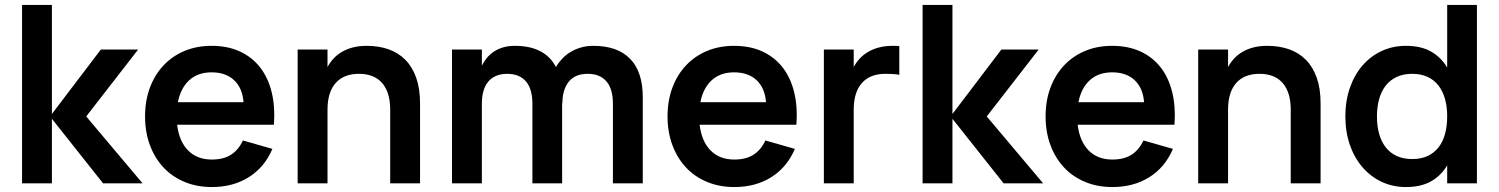

<svg xmlns="http://www.w3.org/2000/svg" viewBox="-20 -740 6052 775"><path d="M69 -720H189.5V-280L387 -540H537.5L328 -270L555.5 0H396L189.5 -260.5V0H69Z M835 -96Q881.5 -96 912 -115.2Q942.5 -134.5 960.5 -173L1079.5 -139Q1048 -65 984.5 -25Q921 15 835 15Q774.5 15 724.8 -5.8Q675 -26.5 639.8 -64.2Q604.5 -102 585 -154.5Q565.5 -207 565.5 -270Q565.5 -334 585.2 -386.5Q605 -439 640.5 -476.5Q676 -514 725.2 -534.5Q774.5 -555 834 -555Q898.5 -555 947.8 -532.5Q997 -510 1029.5 -468.5Q1062 -427 1076.5 -368.2Q1091 -309.5 1085.5 -236.5H695Q703 -169.5 739.2 -132.8Q775.5 -96 835 -96ZM963 -327.5Q958.5 -385 924.8 -416.5Q891 -448 834 -448Q779 -448 744.2 -416.5Q709.5 -385 698 -327.5Z M1555 -297.5Q1555 -367 1522.8 -404.5Q1490.5 -442 1429 -442Q1367.5 -442 1334.8 -404.8Q1302 -367.5 1302 -297.5V0H1181.5V-540H1302V-469.5Q1312 -488 1326.2 -503.5Q1340.5 -519 1360 -530.5Q1379.5 -542 1404.2 -548.5Q1429 -555 1460.5 -555Q1509 -555 1548.5 -541Q1588 -527 1616.2 -498.5Q1644.5 -470 1660 -426.2Q1675.5 -382.5 1675.5 -322.5V0H1555Z M2129 -322.5Q2129 -349.5 2123 -371.8Q2117 -394 2104.5 -409.5Q2092 -425 2072.8 -433.5Q2053.5 -442 2027.5 -442Q2001.5 -442 1982 -433.5Q1962.5 -425 1950 -409.5Q1937.5 -394 1931.2 -371.8Q1925 -349.5 1925 -322.5V0H1804.5V-540H1925V-475Q1933.5 -492 1945.5 -506.5Q1957.5 -521 1973.8 -531.8Q1990 -542.5 2011 -548.8Q2032 -555 2058 -555Q2179.5 -555 2224 -469.5Q2235 -488 2250 -503.8Q2265 -519.5 2284 -530.8Q2303 -542 2325.8 -548.5Q2348.5 -555 2375 -555Q2472 -555 2523.2 -502.8Q2574.5 -450.5 2574.5 -347.5V0H2454V-322.5Q2454 -349.5 2448 -371.8Q2442 -394 2429.5 -409.5Q2417 -425 2398 -433.5Q2379 -442 2352.5 -442Q2300.5 -442 2275.2 -409.5Q2250 -377 2250 -322.5L2249 -323V0H2129Z M2944 -96Q2990.5 -96 3021 -115.2Q3051.5 -134.5 3069.5 -173L3188.5 -139Q3157 -65 3093.5 -25Q3030 15 2944 15Q2883.5 15 2833.8 -5.8Q2784 -26.5 2748.8 -64.2Q2713.5 -102 2694 -154.5Q2674.5 -207 2674.5 -270Q2674.5 -334 2694.2 -386.5Q2714 -439 2749.5 -476.5Q2785 -514 2834.2 -534.5Q2883.5 -555 2943 -555Q3007.5 -555 3056.8 -532.5Q3106 -510 3138.5 -468.5Q3171 -427 3185.5 -368.2Q3200 -309.5 3194.5 -236.5H2804Q2812 -169.5 2848.2 -132.8Q2884.5 -96 2944 -96ZM3072 -327.5Q3067.5 -385 3033.8 -416.5Q3000 -448 2943 -448Q2888 -448 2853.2 -416.5Q2818.5 -385 2807 -327.5Z M3610 -438Q3598.5 -440.5 3584.2 -441.2Q3570 -442 3553 -442Q3492 -442 3459 -404.8Q3426 -367.5 3426 -297.5V0H3305.5V-540H3426V-469.5Q3436 -488 3450.2 -503.5Q3464.5 -519 3484 -530.5Q3503.5 -542 3528.2 -548.5Q3553 -555 3584.5 -555Q3591 -555 3597.2 -554.8Q3603.5 -554.5 3610 -554Z M3704 -720H3824.5V-280L4022 -540H4172.5L3963 -270L4190.5 0H4031L3824.5 -260.5V0H3704Z M4470 -96Q4516.5 -96 4547 -115.2Q4577.5 -134.5 4595.5 -173L4714.5 -139Q4683 -65 4619.5 -25Q4556 15 4470 15Q4409.5 15 4359.8 -5.8Q4310 -26.5 4274.8 -64.2Q4239.5 -102 4220 -154.5Q4200.5 -207 4200.5 -270Q4200.5 -334 4220.2 -386.5Q4240 -439 4275.5 -476.5Q4311 -514 4360.2 -534.5Q4409.5 -555 4469 -555Q4533.5 -555 4582.8 -532.5Q4632 -510 4664.5 -468.5Q4697 -427 4711.5 -368.2Q4726 -309.5 4720.5 -236.5H4330Q4338 -169.5 4374.2 -132.8Q4410.5 -96 4470 -96ZM4598 -327.5Q4593.5 -385 4559.8 -416.5Q4526 -448 4469 -448Q4414 -448 4379.2 -416.5Q4344.5 -385 4333 -327.5Z M5190 -297.5Q5190 -367 5157.8 -404.5Q5125.5 -442 5064 -442Q5002.5 -442 4969.8 -404.8Q4937 -367.5 4937 -297.5V0H4816.5V-540H4937V-469.5Q4947 -488 4961.2 -503.5Q4975.5 -519 4995 -530.5Q5014.5 -542 5039.2 -548.5Q5064 -555 5095.5 -555Q5144 -555 5183.5 -541Q5223 -527 5251.2 -498.5Q5279.5 -470 5295 -426.2Q5310.5 -382.5 5310.5 -322.5V0H5190Z M5941.5 -720V0H5821.5V-72.5Q5797 -31 5756.2 -8Q5715.5 15 5655 15Q5602 15 5557.2 -6Q5512.5 -27 5479.8 -64.8Q5447 -102.5 5428.8 -155Q5410.5 -207.5 5410.5 -270Q5410.5 -333 5428.8 -385.5Q5447 -438 5479.8 -475.8Q5512.5 -513.5 5557.2 -534.2Q5602 -555 5655 -555Q5716 -555 5756.5 -531.8Q5797 -508.5 5821.5 -467.5V-720ZM5680 -442Q5644.5 -442 5617.8 -429.5Q5591 -417 5573.2 -394.2Q5555.5 -371.5 5546.8 -339.8Q5538 -308 5538 -270Q5538 -231 5547 -199.2Q5556 -167.5 5573.8 -145Q5591.5 -122.5 5618.2 -110.2Q5645 -98 5680 -98Q5716.5 -98 5743 -110.5Q5769.5 -123 5787 -145.8Q5804.5 -168.5 5813 -200.2Q5821.5 -232 5821.5 -270Q5821.5 -309.5 5812.5 -341.2Q5803.5 -373 5785.8 -395.5Q5768 -418 5741.5 -430Q5715 -442 5680 -442Z"/></svg>

Font: Vela Sans Bd
Style: Bold
Weight: 700
Designer: Principal design: Mikhail Sharanda - project Manrope.
Design modification: Ravid Balaliev
Foundry: Mikhail Sharanda
Version: Version 1.001